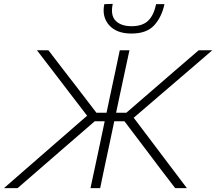

<svg xmlns="http://www.w3.org/2000/svg" viewBox="-38 -973 1118 993"><path d="M-17.5 0Q17.5 -30.5 62.5 -69.8Q107.5 -109 154.8 -150.2Q202 -191.5 243.5 -227.5L412.5 -374.5L320.5 -494.5Q280 -547.5 238.5 -601.8Q197 -656 153 -713H212.5Q257.5 -654 291.8 -609.5Q326 -565 361 -520L460.5 -390H513L531 -475.5Q545 -541 557 -597Q569 -653 581.5 -713H631.5Q618.5 -653 606.5 -597Q594.5 -541 580.5 -475.5L562.5 -390H615.5L763.5 -518Q817.5 -564.5 869.2 -609.5Q921 -654.5 989.5 -713H1060Q993.5 -655.5 930.8 -601.8Q868 -548 805.5 -494.5L653.5 -364L757.5 -226.5Q784.5 -190.5 815.5 -149.5Q846.5 -108.5 876 -69.5Q905.5 -30.5 928.5 0H868Q826 -54.5 790.5 -101.2Q755 -148 721 -193.5L605.5 -346H553L530 -236.5Q516 -171.5 504.2 -115.8Q492.5 -60 480 0H430Q443 -60 454.8 -115.8Q466.5 -171.5 480.5 -236.5L503.5 -346H452L280 -197Q225.5 -149.5 170.5 -102Q115.5 -54.5 53 0ZM642 -799.5Q564.5 -799.5 526.2 -843Q488 -886.5 501.5 -951.5L545 -953Q532.5 -893.5 560.2 -865.5Q588 -837.5 643 -837.5Q698 -837.5 727.5 -865.2Q757 -893 769.5 -951.5H812.5Q798.5 -885 759.5 -842.2Q720.5 -799.5 642 -799.5Z"/></svg>

Font: Commissioner ExtraLight
Style: Italic
Weight: 200
Italic angle: -12°
Designer: Kostas Bartsokas
Foundry: Kostas Bartsokas
Version: Version 1.000; ttfautohint (v1.8.3)